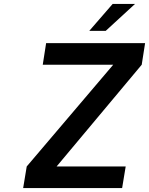

<svg xmlns="http://www.w3.org/2000/svg" viewBox="-20 -950 753 970"><path d="M431 -794 549 -930H662L514 -794ZM97 0 115 -109 552 -623H196L213 -732H713L696 -623L266 -109H615L597 0Z"/></svg>

Font: Exo
Style: DemiBoldItalic
Weight: 600
Designer: Natanael Gama
Version: Version 1